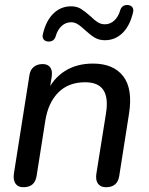

<svg xmlns="http://www.w3.org/2000/svg" viewBox="-20 -755 607 781"><path d="M36.6 -49.2 99.5 -447.7Q102.3 -470.2 116.7 -482.3Q131 -494.4 153.5 -494.4Q174.4 -494.4 184.3 -481Q194.1 -467.6 190.2 -442.4L178 -364.6L171.4 -380.3Q196.4 -436.3 244.4 -466.3Q292.3 -496.4 358 -496.4Q441 -496.4 480.8 -445.4Q520.6 -394.5 505 -293.7L465 -39.3Q458.2 6.6 410.9 6.6Q389 6.6 378.5 -8Q368.1 -22.7 372 -48.4L411 -292.9Q421.5 -356.8 400.6 -388.6Q379.7 -420.4 326.3 -420.4Q258.6 -420.4 217.1 -378.7Q175.7 -337 164.2 -263.4L129 -40.1Q122.2 6.6 74.9 6.6Q53 6.6 42.9 -8.4Q32.7 -23.4 36.6 -49.2ZM154.5 -616.4Q167.1 -670.5 197.2 -699.9Q227.3 -729.3 269.3 -729.3Q292.3 -729.3 308.8 -719.2Q325.3 -709 347.8 -689.2Q364.2 -672.7 377.6 -664.4Q391 -656.2 406.7 -656.2Q428.2 -656.2 444.8 -671.4Q461.5 -686.7 469 -713.3Q472.3 -724.4 480.4 -730Q488.5 -735.5 500.3 -734.5Q512.7 -733.5 518.5 -725.4Q524.3 -717.3 521.1 -704.3Q508.4 -650.1 478.4 -620.7Q448.3 -591.4 406.7 -591.4Q383 -591.4 365.2 -602Q347.4 -612.6 326.5 -632.1Q309.5 -648 296.7 -656.2Q283.9 -664.5 268.9 -664.5Q247.4 -664.5 230.7 -649.2Q214 -634 206.5 -607.4Q203.3 -596.2 195.2 -590.7Q187 -585.1 175.3 -586.1Q162.9 -587.1 157.1 -595.2Q151.2 -603.4 154.5 -616.4Z"/></svg>

Font: SN Pro Thin
Style: Italic
Weight: 200
Italic angle: -9°
Designer: Tobias Whetton
Foundry: Supernotes
Version: Version 1.003;Glyphs 3.3 (3324)